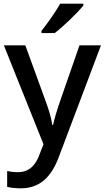

<svg xmlns="http://www.w3.org/2000/svg" viewBox="-20 -786 570 1046"><path d="M434 -756V-766H308C283 -721 236 -655 206 -618V-606H278C326 -642 405 -719 434 -756ZM1 -539 217 0 195 56C175 113 139 152 78 152C55 152 33 149 19 146V232C36 236 60 240 93 240C197 240 259 178 299 73L530 -539H413L307 -234C291 -188 276 -138 269 -105H265C259 -146 246 -188 229 -234L118 -539Z"/></svg>

Font: Noto Sans Balinese Medium
Style: Regular
Weight: 500
Designer: Aditya Bayu, David Williams
Foundry: David Williams
Version: Version 2.005